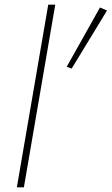

<svg xmlns="http://www.w3.org/2000/svg" viewBox="-20 -800 477 820"><path d="M186 -780 52 0H82L216 -780ZM407 -768 265 -515 286 -507 437 -755Z"/></svg>

Font: Jost* 200 Thin Italic
Style: Italic
Weight: 200
Italic angle: -10°
Version: Version 3.200; ttfautohint (v0.97) -l 8 -r 50 -G 200 -x 14 -